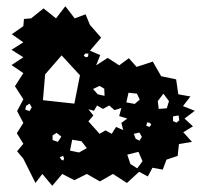

<svg xmlns="http://www.w3.org/2000/svg" viewBox="-20 -569 648 617"><path d="M55 -59 35 -83 55 -107 34 -141 55 -174 35 -212 55 -250 28 -292 55 -334 17 -360 55 -385 17 -409 55 -433 18 -459 55 -485 57 -508 80 -510 120 -542 160 -510 190 -549 220 -510 255 -523 269 -489 305 -448 269 -406 302 -392 289 -359 326 -383 363 -359 394 -382 419 -354 471 -371 498 -324 546 -314 553 -266 592 -259 568 -228 606 -213 573 -188 600 -163 569 -144 597 -113 555 -106 551 -68 515 -56 503 -24 470 -30 455 -2 427 -17 388 19 343 -10 301 14 259 -10 219 10 180 -10 148 28 116 -10 94 19ZM264 -397H254L249 -390L256 -385L263 -387ZM178 -391 125 -330 118 -247 219 -236 237 -327ZM315 -284 300 -293 279 -283 294 -266 316 -261ZM420 -268 393 -271 386 -240 413 -235 429 -249ZM523 -244 505 -268 487 -244 490 -219 516 -221ZM75 -236 64 -229 61 -217 75 -212 82 -224ZM300 -139 319 -150 339 -139 353 -161 376 -151 370 -174 389 -188 363 -196 370 -222 348 -215 331 -230 311 -219 292 -230 282 -213 264 -218 280 -198 264 -179 282 -159ZM554 -198 536 -195V-180L547 -175L556 -182ZM462 -174 453 -176 450 -165 460 -161 466 -168ZM428 -143 410 -139 416 -123 428 -117 436 -129ZM162 -142 149 -134V-119L166 -113L177 -130ZM242 -115 212 -120 205 -85 234 -79 259 -93ZM425 -81 389 -72 399 -42 421 -28 438 -51ZM183 -68 172 -64 177 -56 183 -53 186 -59Z"/></svg>

Font: Rubik Gemstones
Style: Regular
Weight: 400
Designer: Hubert and Fischer, NaN
Foundry: Hubert and Fischer, NaN
Version: Version 2.200